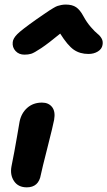

<svg xmlns="http://www.w3.org/2000/svg" viewBox="-20 -782 466 833"><path d="M85.9 -544.9Q62 -544.9 47.4 -560.8Q32.7 -576.7 35.2 -599.1Q36.6 -615.2 54.9 -633.8Q73.2 -652.3 138.2 -698.2Q148.4 -705.1 167.7 -718.5Q187 -731.9 193.1 -735.8Q199.2 -739.7 211.4 -747.1Q223.6 -754.4 230 -756.3Q236.3 -758.3 245.8 -760.3Q255.4 -762.2 265.1 -762.2Q293.5 -762.2 310.3 -750.7Q327.1 -739.3 341.8 -711.9Q356 -685.5 374 -664.8Q392.1 -644 403.6 -635Q415 -626 421.4 -614Q427.7 -602.1 424.8 -586.9Q421.9 -569.3 404.5 -558.6Q387.2 -547.9 363.8 -547.9Q326.7 -547.9 300 -566.4Q273.4 -585 241.2 -636.2Q190.4 -594.2 158.9 -573.2Q127.4 -552.2 115 -548.6Q102.5 -544.9 85.9 -544.9ZM96.2 30.8Q59.1 30.8 41 3.9Q22.9 -22.9 29.8 -60.1Q42.5 -122.6 53.7 -188.5L64.9 -253.9Q72.3 -291 98.1 -314Q124 -336.9 162.1 -336.9Q190.9 -336.9 206.1 -317.4Q221.2 -297.9 214.8 -262.2Q210.9 -240.2 186.3 -143.3Q161.6 -46.4 157.2 -23.9Q147.9 30.8 96.2 30.8Z"/></svg>

Font: Shantell Sans Irregular Bouncy
Style: Italic
Weight: 600
Italic angle: -11.31°
Designer: Stephen Nixon, Anya Danilova, Shantell Martin
Foundry: Arrow Type
Version: Version 1.006;[9816181b4]